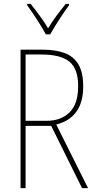

<svg xmlns="http://www.w3.org/2000/svg" viewBox="-20 -970 496 990"><path d="M197 -714Q265 -714 312 -697Q359 -680 384 -638.5Q409 -597 409 -525Q409 -442 373.5 -393.5Q338 -345 270 -328L434 0H403L244 -321H112V0H86V-714ZM193 -689H112V-347H221Q293 -347 338 -390Q383 -433 383 -526Q383 -615 338 -652Q293 -689 193 -689ZM216 -793Q203 -817 185.5 -845.5Q168 -874 150.5 -900Q133 -926 120 -943V-950H138Q159 -924 184 -890Q209 -856 228 -824Q247 -856 270 -887Q293 -918 319 -950H336V-943Q313 -912 285.5 -869.5Q258 -827 239 -793Z"/></svg>

Font: Noto Sans Gurmukhi UI Condensed Thin
Style: Regular
Weight: 100
Width: 3
Designer: Jelle Bosma - Monotype Design Team
Foundry: Monotype Imaging Inc.
Version: Version 2.004; ttfautohint (v1.8.4.7-5d5b)